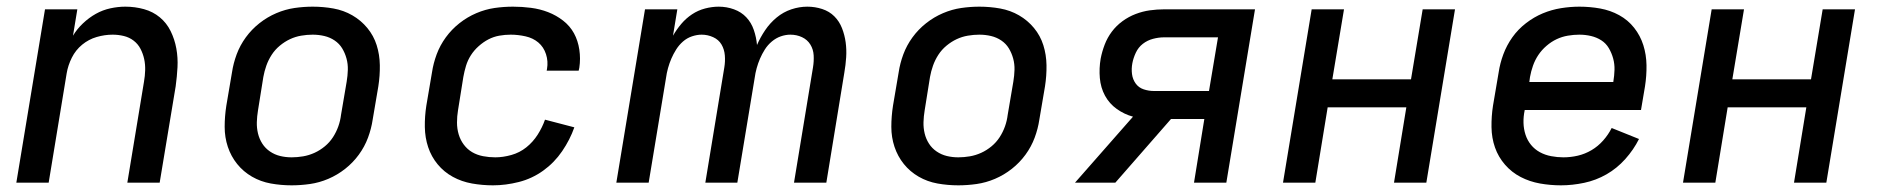

<svg xmlns="http://www.w3.org/2000/svg" viewBox="-20 -548 5640 576"><path d="M29 0 115 -520H212L199 -441Q211 -461 229 -478Q247 -495 267.5 -506.5Q288 -518 311 -523Q334 -528 356 -528Q385 -528 412 -520.5Q439 -513 459.5 -496Q480 -479 492 -454.5Q504 -430 509 -402.5Q514 -375 512.5 -346.5Q511 -318 507 -289L459 0H362L412 -303Q415 -320 415.5 -337.5Q416 -355 412.5 -371Q409 -387 401.5 -401.5Q394 -416 381 -426Q368 -436 351.5 -440Q335 -444 318 -444Q294 -444 270 -437Q246 -430 226.5 -414Q207 -398 195.5 -375Q184 -352 180 -328L126 0Z M855 8Q823 8 792.5 2.5Q762 -3 736 -18Q710 -33 691.5 -56Q673 -79 663.5 -107.5Q654 -136 654 -167.5Q654 -199 659 -231L676 -331Q680 -358 690 -385Q700 -412 717.5 -436Q735 -460 758.5 -478.5Q782 -497 809 -508.5Q836 -520 863.5 -524Q891 -528 918 -528Q950 -528 980.5 -522.5Q1011 -517 1037 -502Q1063 -487 1082 -464Q1101 -441 1110 -412.5Q1119 -384 1119.5 -352.5Q1120 -321 1115 -289L1098 -189Q1094 -162 1084 -135Q1074 -108 1056.5 -84Q1039 -60 1015.5 -41.5Q992 -23 965 -11.5Q938 0 910 4Q882 8 855 8ZM855 -76Q872 -76 889.5 -79Q907 -82 923.5 -89.5Q940 -97 954.5 -109Q969 -121 979 -136.5Q989 -152 995 -169Q1001 -186 1003 -203L1020 -303Q1023 -321 1023.5 -338.5Q1024 -356 1019.5 -372.5Q1015 -389 1006.5 -403Q998 -417 984 -426.5Q970 -436 953 -440Q936 -444 918 -444Q901 -444 883.5 -441Q866 -438 850 -430.5Q834 -423 819.5 -411Q805 -399 795 -383.5Q785 -368 779 -351Q773 -334 770 -317L754 -217Q751 -199 750.5 -181.5Q750 -164 754 -147.5Q758 -131 767 -117Q776 -103 790 -93.5Q804 -84 820.5 -80Q837 -76 855 -76Z M1459 8Q1427 8 1396 2.5Q1365 -3 1338.5 -17.5Q1312 -32 1293 -55Q1274 -78 1264.5 -106.5Q1255 -135 1254.5 -167Q1254 -199 1259 -231L1276 -331Q1280 -358 1290 -385Q1300 -412 1317.5 -436Q1335 -460 1358.5 -478.5Q1382 -497 1409 -508.5Q1436 -520 1463.5 -524Q1491 -528 1519 -528Q1546 -528 1573 -524.5Q1600 -521 1624.5 -511.5Q1649 -502 1669.5 -486Q1690 -470 1702 -448Q1714 -426 1718 -399Q1722 -372 1718 -345L1716 -336H1620L1621 -341Q1625 -364 1618 -385.5Q1611 -407 1595 -420.5Q1579 -434 1556.5 -439Q1534 -444 1512 -444Q1495 -444 1478 -441Q1461 -438 1445.5 -430Q1430 -422 1416 -409.5Q1402 -397 1392.5 -382Q1383 -367 1378 -350.5Q1373 -334 1370 -317L1354 -217Q1351 -199 1351 -180.5Q1351 -162 1356 -145Q1361 -128 1371.5 -114Q1382 -100 1396.5 -91.5Q1411 -83 1429 -79.5Q1447 -76 1466 -76Q1489 -76 1514 -83Q1539 -90 1559 -106Q1579 -122 1593 -144Q1607 -166 1615 -189L1703 -166Q1690 -129 1666.5 -94.5Q1643 -60 1609.5 -36Q1576 -12 1536.5 -2Q1497 8 1459 8Z M1829 0 1915 -520H2012L1999 -441Q2010 -460 2024 -476.5Q2038 -493 2056 -505Q2074 -517 2095 -522.5Q2116 -528 2136 -528Q2160 -528 2182 -520Q2204 -512 2219 -496Q2234 -480 2241.5 -458Q2249 -436 2251 -413Q2261 -436 2275.5 -457.5Q2290 -479 2310 -495.5Q2330 -512 2354 -520Q2378 -528 2402 -528Q2425 -528 2446.5 -521Q2468 -514 2483 -499Q2498 -484 2506 -463.5Q2514 -443 2517 -421Q2520 -399 2518.5 -376Q2517 -353 2513 -330L2459 0H2362L2419 -346Q2422 -364 2421 -382Q2420 -400 2411 -414.5Q2402 -429 2386 -436.5Q2370 -444 2351 -444Q2337 -444 2322.5 -439Q2308 -434 2295.5 -423.5Q2283 -413 2274.5 -399.5Q2266 -386 2260 -372Q2254 -358 2250 -343.5Q2246 -329 2244 -314L2192 0H2096L2153 -346Q2156 -364 2154.5 -382Q2153 -400 2144.5 -414.5Q2136 -429 2119.5 -436.5Q2103 -444 2085 -444Q2071 -444 2056 -439Q2041 -434 2029 -423.5Q2017 -413 2008.5 -399.5Q2000 -386 1994 -372Q1988 -358 1984 -343.5Q1980 -329 1978 -314L1926 0Z M2855 8Q2823 8 2792.5 2.5Q2762 -3 2736 -18Q2710 -33 2691.5 -56Q2673 -79 2663.5 -107.5Q2654 -136 2654 -167.5Q2654 -199 2659 -231L2676 -331Q2680 -358 2690 -385Q2700 -412 2717.5 -436Q2735 -460 2758.5 -478.5Q2782 -497 2809 -508.5Q2836 -520 2863.5 -524Q2891 -528 2918 -528Q2950 -528 2980.5 -522.5Q3011 -517 3037 -502Q3063 -487 3082 -464Q3101 -441 3110 -412.5Q3119 -384 3119.5 -352.5Q3120 -321 3115 -289L3098 -189Q3094 -162 3084 -135Q3074 -108 3056.5 -84Q3039 -60 3015.5 -41.5Q2992 -23 2965 -11.5Q2938 0 2910 4Q2882 8 2855 8ZM2855 -76Q2872 -76 2889.5 -79Q2907 -82 2923.5 -89.5Q2940 -97 2954.5 -109Q2969 -121 2979 -136.5Q2989 -152 2995 -169Q3001 -186 3003 -203L3020 -303Q3023 -321 3023.5 -338.5Q3024 -356 3019.5 -372.5Q3015 -389 3006.5 -403Q2998 -417 2984 -426.5Q2970 -436 2953 -440Q2936 -444 2918 -444Q2901 -444 2883.5 -441Q2866 -438 2850 -430.5Q2834 -423 2819.5 -411Q2805 -399 2795 -383.5Q2785 -368 2779 -351Q2773 -334 2770 -317L2754 -217Q2751 -199 2750.5 -181.5Q2750 -164 2754 -147.5Q2758 -131 2767 -117Q2776 -103 2790 -93.5Q2804 -84 2820.5 -80Q2837 -76 2855 -76Z M3562 0 3593 -191H3493L3326 0H3205L3379 -198Q3353 -205 3330.5 -221Q3308 -237 3295 -261Q3282 -285 3279.5 -314Q3277 -343 3282 -372Q3286 -393 3294 -414Q3302 -435 3315.5 -453Q3329 -471 3347.5 -484.5Q3366 -498 3387 -506Q3408 -514 3429.5 -517Q3451 -520 3472 -520H3745L3659 0ZM3442 -275H3607L3634 -436H3472Q3456 -436 3439 -431.5Q3422 -427 3408.5 -416.5Q3395 -406 3387.5 -390Q3380 -374 3377 -358Q3374 -342 3376 -326Q3378 -310 3387 -297.5Q3396 -285 3411 -280Q3426 -275 3442 -275Z M3829 0 3915 -520H4012L3977 -310H4213L4248 -520H4345L4259 0H4162L4199 -226H3963L3926 0Z M4663 8Q4631 8 4600 2.5Q4569 -3 4542 -17Q4515 -31 4495 -54Q4475 -77 4465 -105.5Q4455 -134 4454.5 -166.5Q4454 -199 4459 -231L4476 -331Q4480 -358 4490 -385Q4500 -412 4517 -436Q4534 -460 4558 -478.5Q4582 -497 4608.5 -508Q4635 -519 4663 -523.5Q4691 -528 4718 -528Q4750 -528 4780.5 -522.5Q4811 -517 4837.5 -502.5Q4864 -488 4882.5 -464.5Q4901 -441 4910 -412.5Q4919 -384 4919.5 -352.5Q4920 -321 4915 -289L4903 -218H4554V-217Q4550 -198 4550.5 -179.5Q4551 -161 4556.5 -144Q4562 -127 4573 -113.5Q4584 -100 4599.5 -91.5Q4615 -83 4633.5 -79.5Q4652 -76 4670 -76Q4692 -76 4713.5 -81Q4735 -86 4754.5 -97.5Q4774 -109 4789.5 -126.5Q4805 -144 4815 -164L4897 -131Q4881 -99 4856 -71Q4831 -43 4799.5 -25Q4768 -7 4732.5 0.5Q4697 8 4663 8ZM4568 -302H4820V-303Q4823 -321 4823.5 -338.5Q4824 -356 4819.5 -372.5Q4815 -389 4806.5 -403.5Q4798 -418 4784 -427Q4770 -436 4753 -440Q4736 -444 4718 -444Q4701 -444 4683.5 -441Q4666 -438 4650 -430.5Q4634 -423 4619.5 -410.5Q4605 -398 4595 -383Q4585 -368 4579 -351Q4573 -334 4570 -317Z M5029 0 5115 -520H5212L5177 -310H5413L5448 -520H5545L5459 0H5362L5399 -226H5163L5126 0Z"/></svg>

Font: Iosevka Aile Medium
Style: Italic
Weight: 500
Italic angle: -9°
Designer: Belleve Invis
Foundry: Belleve Invis
Version: Version 31.1.0; ttfautohint (v1.8.4)